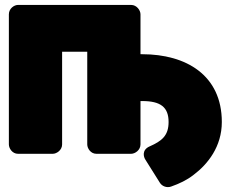

<svg xmlns="http://www.w3.org/2000/svg" viewBox="-20 -586 920 779"><path d="M557 -366H550V-528C550 -544 535 -566 512 -566H53C37 -566 16 -551 16 -528V0C16 16 30 38 53 38H194C210 38 232 23 232 0V-376H334V0C334 16 348 38 371 38H512C528 38 550 23 550 0V-176H557C632 -176 664 -151 664 -91C664 -36 637 -14 587 8C555 22 562 50 570 62L629 156C638 170 657 177 674 171C708 159 738 145 766 123C823 80 880 9 880 -91C880 -281 735 -366 557 -366Z"/></svg>

Font: Asimov Print
Style: E
Weight: 500
Designer: Google
Version: Version 2.000980; 2014